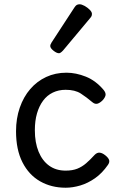

<svg xmlns="http://www.w3.org/2000/svg" viewBox="-20 -859 555 898"><path d="M287 19Q220 19 167.5 -11Q115 -41 85 -100Q55 -159 55 -245Q55 -305 72.5 -355.5Q90 -406 121.5 -442.5Q153 -479 196 -499Q239 -519 291 -519Q335 -519 381.5 -500.5Q428 -482 465 -438Q476 -424 473.5 -413Q471 -402 460 -390Q447 -377 435.5 -374Q424 -371 412 -381Q385 -404 358 -421.5Q331 -439 287 -439Q254 -439 227 -426Q200 -413 181.5 -388Q163 -363 153 -328.5Q143 -294 143 -250Q143 -192 160.5 -149.5Q178 -107 210 -84Q242 -61 287 -61Q319 -61 341.5 -70Q364 -79 383 -95.5Q402 -112 423 -135Q434 -146 446 -145Q458 -144 472 -133Q486 -122 490 -111.5Q494 -101 485 -88Q458 -49 424.5 -25.5Q391 -2 355.5 8.5Q320 19 287 19ZM256 -610Q245 -610 230 -622Q215 -634 215 -644Q215 -647 216 -650Q217 -653 221 -660L328 -824Q333 -832 338.5 -835.5Q344 -839 352 -839Q362 -839 375.5 -831.5Q389 -824 399.5 -813.5Q410 -803 410 -794Q410 -787 407.5 -782.5Q405 -778 398 -770L275 -623Q263 -610 256 -610Z"/></svg>

Font: Playwrite BR
Style: Regular
Weight: 400
Designer: Veronika Burian, José Scaglione
Foundry: TypeTogether
Version: Version 1.002